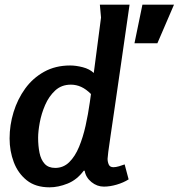

<svg xmlns="http://www.w3.org/2000/svg" viewBox="-20 -789 764 821"><path d="M280 -509Q305 -509 334 -501.5Q363 -494 381 -477L412 -714L407 -769H534Q513 -623 497.5 -515.5Q482 -408 471 -332.5Q460 -257 453 -210Q446 -163 443 -139.5Q440 -116 440 -110Q440 -97 445 -85.5Q450 -74 465 -74Q475 -74 489 -78Q503 -82 513 -86L530 -22Q508 -8 479 0.5Q450 9 424 9Q395 9 371 -10.5Q347 -30 342 -59H338Q309 -20 269 -4Q229 12 192 12Q132 12 94.5 -18Q57 -48 39 -95.5Q21 -143 21 -197Q21 -254 38 -309.5Q55 -365 87.5 -410Q120 -455 168.5 -482Q217 -509 280 -509ZM283 -427Q243 -427 216 -402Q189 -377 173 -340Q157 -303 150 -265Q143 -227 143 -200Q143 -165 149 -135.5Q155 -106 171 -88.5Q187 -71 216 -71Q251 -71 276 -95.5Q301 -120 318 -161Q335 -202 346 -251.5Q357 -301 364 -351L369 -387Q348 -408 327 -417.5Q306 -427 283 -427ZM589 -769H724L653 -604H555Z"/></svg>

Font: Rosario
Style: Italic
Weight: 400
Italic angle: -8.05°
Designer: Hector Gatti
Foundry: Omnibus Type
Version: Version 1.201